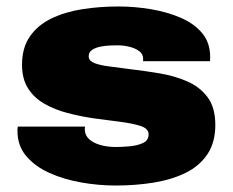

<svg xmlns="http://www.w3.org/2000/svg" viewBox="-20 -561 719 593"><path d="M338 12Q284 12 230.5 2.5Q177 -7 132.5 -27Q88 -47 61 -79Q34 -111 34 -156Q34 -159 34 -162.5Q34 -166 35 -170H243Q242 -167 242 -164Q242 -161 242 -159Q243 -142 256 -130.5Q269 -119 290.5 -113Q312 -107 338 -107Q355 -107 379 -109Q403 -111 421 -119Q439 -127 439 -146Q439 -164 414 -172Q389 -180 350 -185Q311 -190 266 -196Q227 -202 188.5 -212Q150 -222 118 -240Q86 -258 67 -287.5Q48 -317 48 -361Q48 -413 72 -448Q96 -483 138 -503.5Q180 -524 233.5 -532.5Q287 -541 346 -541Q396 -541 446.5 -532.5Q497 -524 538.5 -506Q580 -488 604.5 -458.5Q629 -429 629 -386Q629 -383 629 -378.5Q629 -374 628 -372H422V-380Q422 -394 410 -403Q398 -412 380 -416.5Q362 -421 343 -421Q335 -421 320.5 -420.5Q306 -420 290.5 -417Q275 -414 264.5 -407Q254 -400 254 -387Q254 -373 272 -366Q290 -359 320 -355.5Q350 -352 385 -347Q427 -342 472.5 -334.5Q518 -327 557.5 -310Q597 -293 621 -261Q645 -229 645 -175Q645 -121 620.5 -84.5Q596 -48 553 -27Q510 -6 454.5 3Q399 12 338 12Z"/></svg>

Font: Archivo SemiExpanded Black
Style: Regular
Weight: 900
Width: 6
Designer: Hector Gatti
Foundry: Omnibus-Type
Version: Version 2.001